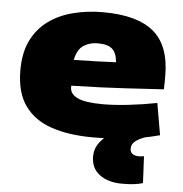

<svg xmlns="http://www.w3.org/2000/svg" viewBox="-54 -609 825 867"><g transform="rotate(5 359.0 -175.0)"><path d="M381 10Q273 10 194 -16.5Q115 -43 72 -103Q29 -163 29 -264Q29 -344 56.5 -399.5Q84 -455 132.5 -490Q181 -525 244.5 -541Q308 -557 379 -557Q534 -557 608.5 -494.5Q683 -432 683 -295Q683 -284 683 -266Q683 -248 682 -234Q614 -230 507.5 -223.5Q401 -217 264 -214Q264 -211 264 -206Q264 -176 299 -159.5Q334 -143 413 -143Q464 -143 527 -150Q590 -157 658 -170L683 -26Q612 -7 540.5 1.5Q469 10 381 10ZM265 -331Q319 -332 371.5 -333.5Q424 -335 456 -337Q453 -379 432.5 -397Q412 -415 367 -415Q330 -415 302.5 -397Q275 -379 265 -331ZM531 207Q468 207 429 178Q390 149 390 96Q390 64 406 39.5Q422 15 447 -2Q472 -19 499 -27L623 -13Q588 -1 572 12.5Q556 26 556 45Q556 77 597 77Q604 77 609.5 76Q615 75 619 75L625 196Q592 207 531 207Z"/></g></svg>

Font: Georama Extended ExtraBold
Style: Regular
Weight: 800
Width: 7
Designer: Jean-Baptiste Levee
Foundry: Production Type
Version: Version 1.000